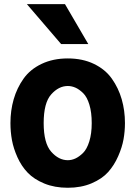

<svg xmlns="http://www.w3.org/2000/svg" viewBox="-20 -887 651 925"><path d="M190.4 -293.9Q190.4 -197.3 226.6 -156.2Q262.7 -115.2 306.6 -115.2Q325.2 -115.2 343.3 -123.5Q361.3 -131.8 379.9 -149.9Q398.4 -168 410.2 -205.6Q421.9 -243.2 421.9 -293.9Q421.9 -345.7 410.6 -382.8Q399.4 -419.9 380.4 -438.5Q361.3 -457 343.3 -464.8Q325.2 -472.7 306.6 -472.7Q262.7 -472.7 226.6 -432.1Q190.4 -391.6 190.4 -293.9ZM30.3 -293.9Q30.3 -354.5 45.9 -408.7Q61.5 -462.9 93.3 -507.8Q125 -552.7 180.2 -579.1Q235.4 -605.5 306.6 -605.5Q377.9 -605.5 432.6 -579.1Q487.3 -552.7 519 -507.8Q550.8 -462.9 566.4 -408.7Q582 -354.5 582 -293.9Q582 -254.9 575.2 -216.3Q568.4 -177.7 549.3 -134.3Q530.3 -90.8 501 -58.1Q471.7 -25.4 421.4 -3.9Q371.1 17.6 306.6 17.6Q243.2 17.6 193.4 -2.9Q143.6 -23.4 113.3 -55.2Q83 -86.9 64 -129.4Q44.9 -171.9 37.6 -211.9Q30.3 -252 30.3 -293.9ZM109.4 -867.2H293L405.3 -674.8H274.4Z"/></svg>

Font: Gothic A1 Black
Style: Regular
Weight: 900
Version: Version 2.50